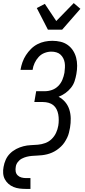

<svg xmlns="http://www.w3.org/2000/svg" viewBox="-27 -1007 547 1242"><path d="M140 215Q119 215 99 212.5Q79 210 60.5 202.5Q42 195 27.5 182Q13 169 4 152Q-5 135 -6.5 114Q-8 93 -4 73Q0 49 10 26.5Q20 4 38 -14Q56 -32 78.5 -43.5Q101 -55 124.5 -61Q148 -67 171.5 -68Q195 -69 218.5 -71Q242 -73 265.5 -81.5Q289 -90 307 -107.5Q325 -125 335.5 -147.5Q346 -170 350 -194Q353 -212 353 -230.5Q353 -249 350 -266.5Q347 -284 339 -300Q331 -316 318 -326.5Q305 -337 287.5 -342Q270 -347 251 -347H195L207 -417H263Q286 -417 309 -425Q332 -433 349.5 -450.5Q367 -468 376.5 -491Q386 -514 390 -537Q392 -553 393 -569.5Q394 -586 391.5 -601.5Q389 -617 382 -630.5Q375 -644 364 -654Q353 -664 337.5 -668.5Q322 -673 305 -673Q283 -673 261 -664.5Q239 -656 223 -638.5Q207 -621 197 -599.5Q187 -578 184 -556V-555H106V-557Q110 -581 118.5 -605Q127 -629 141 -650.5Q155 -672 173.5 -690.5Q192 -709 215 -721Q238 -733 262.5 -738Q287 -743 311 -743Q339 -743 364.5 -737Q390 -731 410.5 -716.5Q431 -702 445 -680.5Q459 -659 465.5 -634Q472 -609 472 -582Q472 -555 467 -528Q463 -505 455.5 -482Q448 -459 432 -439Q416 -419 395.5 -404.5Q375 -390 352 -381Q377 -368 395 -346.5Q413 -325 421.5 -298Q430 -271 430.5 -241Q431 -211 426 -181Q423 -165 419 -148.5Q415 -132 407.5 -116.5Q400 -101 390.5 -86.5Q381 -72 368 -59.5Q355 -47 340.5 -37Q326 -27 310 -20Q294 -13 278 -9Q262 -5 245 -3Q228 -1 212 -0.5Q196 0 179 1.5Q162 3 146 7Q130 11 114.5 19Q99 27 88 41.5Q77 56 75 72Q72 88 74.5 102.5Q77 117 87 127Q97 137 111.5 141Q126 145 141 145H170V215ZM283 -815 211 -955 263 -982 337 -871 450 -987 493 -950 375 -815Z"/></svg>

Font: Iosevka Term Curly
Style: Italic
Weight: 400
Italic angle: -9°
Designer: Belleve Invis
Foundry: Belleve Invis
Version: Version 32.3.0